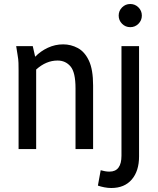

<svg xmlns="http://www.w3.org/2000/svg" viewBox="-20 -746 789 961"><path d="M61 -515H144L156 -462Q183 -490 219.5 -507Q256 -524 296 -524Q335 -524 369.5 -505.5Q404 -487 425 -442.5Q446 -398 446 -318V0H358V-304Q358 -384 333 -413.5Q308 -443 268 -443Q211 -443 161 -398V0H73V-392Q73 -413 72.5 -431Q72 -449 68 -471ZM574 -668Q574 -692 591 -709Q608 -726 632 -726Q656 -726 673 -709Q690 -692 690 -668Q690 -644 673 -627Q656 -610 632 -610Q608 -610 591 -627Q574 -644 574 -668ZM470 183 484 106Q495 109 505.5 111Q516 113 528 113Q588 113 588 33V-515H676V37Q676 110 639.5 152.5Q603 195 537 195Q520 195 502 191.5Q484 188 470 183Z"/></svg>

Font: Radio Canada Condensed
Style: Regular
Weight: 400
Width: 3
Designer: Charles Daoud, Etienne Aubert Bonn, Alexandre Saumier Demers, Jacques Le Bailly
Foundry: Radio-Canada
Version: Version 2.104; ttfautohint (v1.8.4.7-5d5b);gftools[0.9.28.de